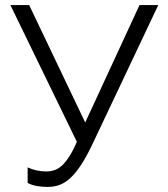

<svg xmlns="http://www.w3.org/2000/svg" viewBox="-20 -730 662 757"><path d="M167 7Q147 7 126 3.5Q105 0 89 -9V-70Q106 -62 125 -58Q144 -54 162 -54Q180 -54 195.5 -59.5Q211 -65 225 -78Q239 -91 253.5 -113.5Q268 -136 283 -171L21 -710H95L316 -247L530 -710H604L347 -167Q324 -118 303 -85Q282 -52 261 -31.5Q240 -11 217.5 -2Q195 7 167 7Z"/></svg>

Font: PTCRaleway
Style: Regular
Weight: 400
Designer: Matt McInerney, Pablo Impallari, Rodrigo Fuenzalida
Foundry: Matt McInerney, Pablo Impallari, Rodrigo Fuenzalida
Version: Version 3.000g; ttfautohint (v1.5) -l 8 -r 28 -G 28 -x 14 -D